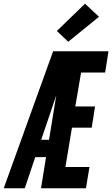

<svg xmlns="http://www.w3.org/2000/svg" viewBox="-54 -1010 602 1030"><path d="M-34 0 231 -735H528L510 -621H381L350 -439H456L438 -325H332L297 -114H426L407 0H166L193 -167H135L79 0ZM167 -260H209L248 -499Q247 -497 246.5 -494.5Q246 -492 245 -490ZM312 -786 251 -844 402 -990 477 -920Z"/></svg>

Font: Iosevka Heavy Oblique
Style: Regular
Weight: 900
Italic angle: -9°
Monospace: yes
Designer: Belleve Invis
Foundry: Belleve Invis
Version: Version 32.5.0; ttfautohint (v1.8.4)